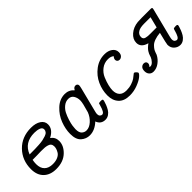

<svg xmlns="http://www.w3.org/2000/svg" viewBox="121 -1185 1911 1911"><g transform="rotate(-45 1076.5 -229.0)"><path d="M104 -171.9Q104 -296.9 185.1 -380.4Q266.1 -463.9 395 -463.9Q460 -463.9 500 -437.5Q540 -411.1 540 -367.2Q540 -298.3 458 -256.8Q502 -226.1 502 -171.9Q502 -105 442.9 -49.6Q383.8 5.9 284.2 5.9Q201.2 5.9 152.6 -41Q104 -87.9 104 -171.9ZM175.8 -170.9Q175.8 -113.8 206.8 -83.5Q237.8 -53.2 294.9 -53.2Q336.9 -53.2 366 -66.7Q395 -80.1 407.5 -100.6Q419.9 -121.1 424.6 -137Q429.2 -152.8 429.2 -167Q429.2 -188 419.7 -200.9Q410.2 -213.9 390.6 -219.5Q371.1 -225.1 354 -226.6Q336.9 -228 308.1 -228H292Q287.1 -228 278.6 -227.5Q270 -227.1 246.6 -226.6Q223.1 -226.1 182.1 -226.1H181.2Q175.8 -195.8 175.8 -170.9ZM198.2 -285.2H217.8Q252 -285.2 274.4 -285.6Q296.9 -286.1 331.5 -288.1Q366.2 -290 388.7 -294.9Q411.1 -299.8 433.6 -307.4Q456.1 -314.9 467 -328.4Q478 -341.8 478 -358.9Q478 -383.8 450 -394.3Q421.9 -404.8 383.8 -404.8Q244.1 -405.3 198.2 -285.2Z M627.9 -144Q627.9 -211.9 655.3 -283.9Q682.6 -356 740.7 -409.9Q798.8 -463.9 870.6 -463.9Q928.7 -463.9 967.8 -418.9Q980 -447.8 1005.9 -448.2Q1018.1 -448.2 1025.9 -440.7Q1033.7 -433.1 1033.7 -420.9Q1033.7 -412.1 1026.9 -383.8L961.9 -127Q957 -109.9 956.5 -94.2Q956.5 -74.2 967 -64.2Q977.5 -54.2 988.8 -54.2Q1005.9 -54.2 1017.8 -76.2Q1029.8 -98.1 1036.9 -125Q1043.9 -151.9 1045.9 -154.8Q1049.8 -160.6 1071.8 -161.1Q1089.8 -161.1 1095.2 -158.4Q1100.6 -155.8 1100.6 -148.9Q1100.6 -146 1097.2 -131.6Q1093.8 -117.2 1084.2 -93.5Q1074.7 -69.8 1061.8 -47.9Q1048.8 -25.9 1026.4 -10.5Q1003.9 4.9 977.5 4.9Q914.6 4.9 892.6 -55.2Q828.6 4.9 757.8 4.9Q707 4.9 667.5 -29.5Q627.9 -64 627.9 -144ZM698.7 -140.1Q698.7 -91.3 719.7 -72.3Q740.7 -53.2 768.6 -53.2Q808.6 -53.2 847.2 -87.6Q885.7 -122.1 904.8 -171.9Q935.5 -274.9 935.5 -308.1Q935.5 -347.2 917.2 -376Q898.9 -404.8 860.8 -404.8Q824.7 -404.8 794.7 -380.9Q764.6 -356.9 747.8 -323.5Q731 -290 718.8 -251Q706.5 -211.9 702.6 -183.6Q698.7 -155.3 698.7 -140.1Z M1160.6 -152.8Q1160.6 -227.1 1192.6 -297.6Q1224.6 -368.2 1288.1 -416Q1351.6 -463.9 1429.7 -463.9Q1480.5 -463.9 1513.4 -439.9Q1546.4 -416 1546.4 -377Q1546.4 -348.1 1531.5 -333Q1516.6 -317.9 1498.5 -317.9Q1483.4 -317.9 1474.4 -326.9Q1465.3 -335.9 1465.3 -349.1Q1465.3 -367.2 1481.4 -383.8V-384.8Q1459.5 -404.8 1419.4 -404.8Q1367.7 -404.8 1328.1 -374.5Q1288.6 -344.2 1269.5 -299.6Q1250.5 -254.9 1241.5 -217Q1232.4 -179.2 1232.4 -151.9Q1232.4 -105 1257.1 -79.1Q1281.7 -53.2 1331.5 -53.2Q1371.6 -53.2 1406 -64.7Q1440.4 -76.2 1458.5 -89.1Q1476.6 -102.1 1490 -113.5Q1503.4 -125 1507.3 -125Q1516.1 -125 1527.8 -112.1Q1539.6 -99.1 1539.6 -94.2Q1539.6 -81.1 1512 -58.1Q1484.4 -35.2 1430.9 -14.6Q1377.4 5.9 1320.3 5.9Q1241.2 5.9 1200.9 -37.6Q1160.6 -81.1 1160.6 -152.8Z M1592.3 -62Q1592.3 -94.2 1607.2 -108.6Q1622.1 -123 1641.1 -123Q1656.2 -123 1665.3 -115Q1674.3 -106.9 1674.3 -92.8Q1674.3 -74.7 1656.2 -57.1Q1662.1 -54.2 1668 -54.2Q1688 -54.2 1707 -74.2Q1726.1 -94.2 1735.4 -117.2Q1736.3 -120.1 1740.2 -132.1Q1744.1 -144 1748 -153.6Q1752 -163.1 1760.5 -176.5Q1769 -189.9 1783.2 -203.9Q1797.4 -217.8 1816.9 -231.9Q1733.9 -253.9 1734.4 -319.8Q1734.4 -370.6 1779.8 -409.9Q1825.2 -449.2 1892.1 -456.1Q1911.1 -458 1949.2 -458H2076.2Q2093.3 -458 2093.3 -446.8Q2093.3 -443.8 2091.3 -434.1L2015.1 -132.8Q2008.3 -105 2008.3 -95.2Q2008.3 -72.3 2019.8 -63.2Q2031.2 -54.2 2041 -54.2Q2058.1 -54.2 2070.1 -77.1Q2082 -100.1 2089.1 -126.5Q2096.2 -152.8 2099.1 -155.8Q2104 -160.6 2128.9 -161.1Q2152.8 -162.1 2153.3 -148.9Q2153.3 -147 2149.7 -132.6Q2146 -118.2 2136.5 -94Q2127 -69.8 2114 -47.9Q2101.1 -25.9 2079.1 -10Q2057.1 5.9 2031.2 5.9Q1996.1 5.9 1968 -19Q1939.9 -43.9 1939.9 -86.9Q1939.9 -100.1 1971.2 -224.1Q1926.3 -220.2 1893.3 -208.5Q1860.4 -196.8 1842.8 -179Q1825.2 -161.1 1816.7 -147.5Q1808.1 -133.8 1801.5 -114.5Q1794.9 -95.2 1793.9 -92.8Q1772.9 -50.8 1734.6 -22.9Q1696.3 4.9 1655.3 4.9Q1626.5 4.9 1609.4 -13.7Q1592.3 -32.2 1592.3 -62ZM1808.1 -327.1Q1808.1 -312 1815.7 -303Q1823.2 -293.9 1838.1 -290.5Q1853 -287.1 1865 -286.1Q1877 -285.2 1896 -285.2H1986.3L2015.1 -399.9H1926.3Q1869.1 -399.9 1842.3 -383.8Q1808.1 -364.3 1808.1 -327.1Z"/></g></svg>

Font: CMU Concrete
Style: Italic
Weight: 500
Italic angle: -14.04°
Version: Version 0.7.0